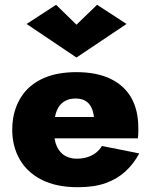

<svg xmlns="http://www.w3.org/2000/svg" viewBox="-20 -771 631 801"><path d="M126 -194H555Q557 -208 557 -220Q557 -232 557 -238Q557 -311 528 -362.5Q499 -414 441.5 -442Q384 -470 299 -470Q220 -470 164.5 -446Q109 -422 77 -379Q45 -336 35 -279Q33 -267 32 -255Q31 -243 31 -230Q31 -161 62 -106.5Q93 -52 154 -21Q215 10 305 10Q374 10 422 -7.5Q470 -25 504 -56.5Q538 -88 561 -131L405 -162Q395 -145 380 -133.5Q365 -122 345 -115.5Q325 -109 299 -109Q274 -109 252.5 -120.5Q231 -132 218 -158.5Q205 -185 205 -230L207 -252Q207 -287 217.5 -311Q228 -335 247.5 -347.5Q267 -360 295 -360Q319 -360 335 -351Q351 -342 360 -325Q369 -308 372 -283H126ZM299 -668 214 -751 91 -671 299 -531 508 -671 385 -751Z"/></svg>

Font: Jost ExtraBold
Style: Regular
Weight: 800
Version: Version 3.710